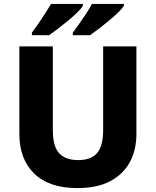

<svg xmlns="http://www.w3.org/2000/svg" viewBox="-20 -951 796 981"><path d="M677 -267Q677 -185 643.5 -123Q610 -61 543.5 -25.5Q477 10 375 10Q231 10 155 -64Q79 -138 79 -266V-714H250V-285Q250 -203 282.5 -168Q315 -133 379 -133Q446 -133 476.5 -169.5Q507 -206 507 -286V-714H677ZM613 -921Q605 -908 584.5 -888Q564 -868 537.5 -846Q511 -824 485 -804Q459 -784 440 -771H352V-784Q366 -803 384.5 -829Q403 -855 420.5 -882Q438 -909 450 -931H613ZM403 -921Q396 -908 375.5 -888Q355 -868 328.5 -846Q302 -824 276 -804Q250 -784 231 -771H143V-784Q157 -803 175 -829Q193 -855 210.5 -882Q228 -909 241 -931H403Z"/></svg>

Font: Noto Sans Bengali ExtraBold
Style: Regular
Weight: 800
Designer: Jelle Bosma - Monotype Design Team
Foundry: Monotype Imaging Inc.
Version: Version 2.003; ttfautohint (v1.8.4.7-5d5b)